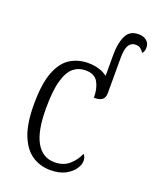

<svg xmlns="http://www.w3.org/2000/svg" viewBox="-143 -843 756 936"><g transform="rotate(20 235.0 -375.0)"><path d="M233 10Q180 10 138.5 -17.5Q97 -45 73 -105Q49 -165 49 -264Q49 -371 72.5 -432Q96 -493 137 -518.5Q178 -544 230 -544Q261 -544 286.5 -536Q312 -528 330 -514V-625Q330 -683 348 -721.5Q366 -760 413 -760Q438 -760 454 -747Q470 -734 470 -711Q470 -700 467 -692.5Q464 -685 459 -680Q452 -692 442 -699.5Q432 -707 417 -707Q393 -707 381 -687Q369 -667 369 -619V-440Q369 -414 355 -404Q341 -394 313 -394Q313 -442 295 -474Q277 -506 230 -506Q194 -506 167.5 -484.5Q141 -463 126 -410.5Q111 -358 111 -265Q111 -148 144 -90.5Q177 -33 239 -33Q286 -33 315.5 -59.5Q345 -86 359 -120Q371 -109 371 -87Q371 -67 355.5 -44.5Q340 -22 309.5 -6Q279 10 233 10Z"/></g></svg>

Font: Noto Serif Condensed Light
Style: Regular
Weight: 300
Width: 3
Designer: Monotype Design Team
Foundry: Monotype Imaging Inc.
Version: Version 2.013